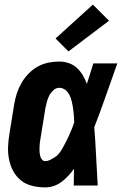

<svg xmlns="http://www.w3.org/2000/svg" viewBox="-20 -805 540 833"><path d="M176 8Q148 8 120.5 1.5Q93 -5 72 -21.5Q51 -38 38 -61.5Q25 -85 19.5 -112Q14 -139 15 -167.5Q16 -196 21 -225L42 -355Q46 -378 53.5 -401Q61 -424 73.5 -445.5Q86 -467 104 -485.5Q122 -504 143.5 -516Q165 -528 189 -533Q213 -538 237 -538Q259 -538 279 -531Q299 -524 314 -510Q329 -496 339.5 -478Q350 -460 357 -441Q364 -463 371 -485.5Q378 -508 385 -530H489Q464 -461 440 -391.5Q416 -322 389 -253Q394 -190 397 -126.5Q400 -63 404 0H300Q300 -18 300.5 -36.5Q301 -55 301 -73Q290 -57 276.5 -42.5Q263 -28 247 -16Q231 -4 213 2Q195 8 176 8ZM176 -106Q187 -106 197 -111Q207 -116 216.5 -122Q226 -128 233.5 -136.5Q241 -145 247 -154.5Q253 -164 258 -174Q263 -184 268 -193.5Q273 -203 277.5 -213Q282 -223 286.5 -233.5Q291 -244 295 -254Q299 -264 302 -274Q302 -286 301 -297Q300 -308 299 -319.5Q298 -331 296 -342Q294 -353 291.5 -364Q289 -375 285 -385Q281 -395 274.5 -404Q268 -413 258 -418.5Q248 -424 237 -424Q223 -424 211.5 -413.5Q200 -403 193.5 -390Q187 -377 183.5 -363.5Q180 -350 177 -336L156 -206Q154 -196 153 -186.5Q152 -177 151.5 -167.5Q151 -158 151.5 -148.5Q152 -139 154 -130Q156 -121 161.5 -113.5Q167 -106 176 -106ZM277 -582 221 -638 383 -785 453 -715Z"/></svg>

Font: Iosevka Curly Heavy Oblique
Style: Regular
Weight: 900
Italic angle: -9°
Monospace: yes
Designer: Belleve Invis
Foundry: Belleve Invis
Version: Version 11.1.0; ttfautohint (v1.8.3)